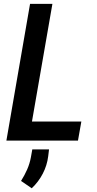

<svg xmlns="http://www.w3.org/2000/svg" viewBox="-20 -731 503 998"><path d="M402.8 -99.1 385.3 0H98.1L115.2 -99.1ZM252.4 -710.9 128.9 0H13.2L136.2 -710.9ZM234.9 45.4 230.5 81.5Q224.6 128.9 202.4 171.6Q180.2 214.4 145 247.6L89.4 209.5Q107.9 180.2 121.1 150.1Q134.3 120.1 140.6 86.4L147.9 45.4Z"/></svg>

Font: Roboto Condensed Medium
Style: Italic
Weight: 500
Italic angle: -12°
Designer: Christian Robertson
Foundry: Google
Version: Version 3.0; 2020